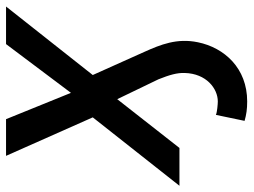

<svg xmlns="http://www.w3.org/2000/svg" viewBox="-126 -468 799 604"><g transform="rotate(-90 273.0 -165.5)"><path d="M-8.9 0H110.1L263.5 -195.7L326 -66.1C339.8 -31.6 346.9 -7.1 345.9 16.7C344.1 84.5 296.9 120.7 256.4 120.7C248.6 120.7 222.3 118.6 214.1 114.7L195.3 204.9C215.2 210.6 232.2 213.1 256.4 213.1C361.2 213.1 425.4 141.3 442.5 58.2C456.3 -7.8 435 -59.7 412.6 -109.7L339.5 -272.7L555 -545.5H436.8L283.4 -341.3L200.6 -545.5H85.2L206.3 -272.7Z"/></g></svg>

Font: Margiela Sans Medium
Style: Italic
Weight: 500
Italic angle: -9.39999°
Designer: Stefan Endress, Andreas Faust
Version: Version 1.100;FEAKit 1.0